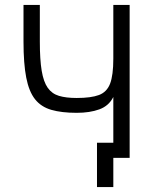

<svg xmlns="http://www.w3.org/2000/svg" viewBox="-20 -638 640 776"><path d="M438 118H372V-61H470V0H438ZM438 0V-246Q420 -210 381.5 -196Q343 -182 290 -182Q229 -182 187.5 -194Q146 -206 121.5 -237Q97 -268 86 -324.5Q75 -381 75 -470V-618H141V-470Q141 -397 148.5 -352Q156 -307 173 -283Q190 -259 218.5 -250.5Q247 -242 290 -242Q348 -242 380 -254Q412 -266 425 -300Q438 -334 438 -401V-618H504V0Z"/></svg>

Font: Victor Mono Light
Style: Regular
Weight: 300
Monospace: yes
Designer: Rune Bjørnerås
Version: Version 1.561;gftools[0.9.30]